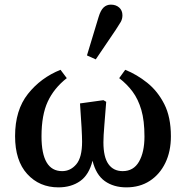

<svg xmlns="http://www.w3.org/2000/svg" viewBox="-20 -794 802 828"><path d="M232 14Q150 14 97.5 -43.5Q45 -101 45 -207Q45 -319 100.5 -389Q156 -459 241 -493L268 -457Q213 -414 186 -356Q159 -298 159 -206Q159 -56 248 -56Q284 -56 309 -85.5Q334 -115 334 -183Q334 -224 325 -348L426 -362L438 -355Q434 -302 430 -254Q426 -206 426 -180Q426 -117 447.5 -86.5Q469 -56 509 -56Q556 -56 579.5 -97Q603 -138 603 -205Q603 -274 589.5 -320Q576 -366 552 -398.5Q528 -431 494 -457L520 -493Q570 -473 615 -437Q660 -401 688.5 -345Q717 -289 717 -206Q717 -141 693 -91.5Q669 -42 626 -14Q583 14 525 14Q470 14 432 -13Q394 -40 379 -101Q364 -40 325.5 -13Q287 14 232 14ZM355 -555 405 -720Q414 -750 427 -762Q440 -774 458 -774Q480 -774 494 -761.5Q508 -749 508 -728Q508 -712 500.5 -699Q493 -686 479 -665L393 -538Z"/></svg>

Font: Source Serif Pro Semibold
Style: Regular
Weight: 600
Designer: Frank Grießhammer
Foundry: Adobe Systems Incorporated
Version: Version 3.000;hotconv 1.0.109;makeotfexe 2.5.65596